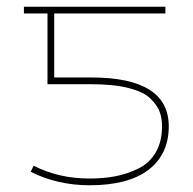

<svg xmlns="http://www.w3.org/2000/svg" viewBox="-20 -540 572 570"><path d="M251 -290H121V-500H51V-520H471V-500H141V-310H251Q481 -310 481 -165Q481 -82 421 -36Q361 10 246 10Q151 10 71 -30L80 -48Q154 -10 246 -10Q287 -10 321.5 -16.5Q356 -23 389.5 -39Q423 -55 442 -87Q461 -119 461 -165Q461 -189 454 -208Q447 -227 427 -247Q407 -267 362.5 -278.5Q318 -290 251 -290Z"/></svg>

Font: M PLUS 1p Thin
Style: Regular
Weight: 250
Version: Version 1.062